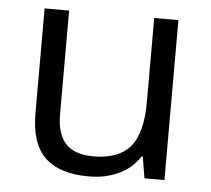

<svg xmlns="http://www.w3.org/2000/svg" viewBox="-44 -582 702 640"><g transform="rotate(5 307.0 -262.5)"><path d="M162.1 -535.2V-188Q162.1 -122.6 191.9 -90.3Q221.7 -58.1 285.2 -58.1Q369.1 -58.1 408 -104Q446.8 -149.9 446.8 -253.9V-535.2H527.8V0H460.9L449.2 -71.8H444.8Q419.9 -32.2 375.7 -11.2Q331.5 9.8 274.9 9.8Q177.2 9.8 128.7 -36.6Q80.1 -83 80.1 -185.1V-535.2Z"/></g></svg>

Font: Open Sans Y to K
Style: Regular
Weight: 400
Version: Version 1.10